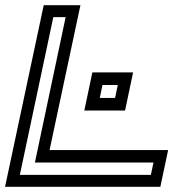

<svg xmlns="http://www.w3.org/2000/svg" viewBox="-24 -720 668 740"><path d="M-4.5 0 144.5 -700H286L167 -141.5H624L594 0ZM52.5 -46H557.5L567.5 -93.5H110.5L229 -654H181.5ZM301 -294 332 -441H489L458 -294ZM360.5 -342.5H419.5L430 -392.5H371Z"/></svg>

Font: Tourney Expanded Medium
Style: Italic
Weight: 500
Width: 7
Italic angle: -12°
Designer: Tyler Finck
Foundry: Etcetera Type Co
Version: Version 1.010; ttfautohint (v1.8.3)